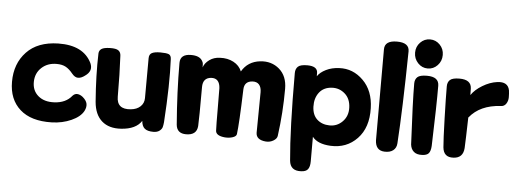

<svg xmlns="http://www.w3.org/2000/svg" viewBox="-58 -922 3608 1336"><g transform="rotate(5 1745.5 -254.0)"><path d="M543.9 -44.9Q521.5 -2.9 459.5 24.9Q397.5 52.7 323.2 54.7Q178.7 58.6 101.1 -10.7Q23.4 -80.1 23.4 -203.1Q23.4 -330.1 100.6 -411.6Q177.7 -493.2 321.3 -496.1Q498 -499 555.7 -378.9Q579.1 -326.2 526.4 -290Q501 -270.5 478.5 -270.5Q456.1 -270.5 435.5 -295.9Q412.1 -325.2 386.7 -339.4Q361.3 -353.5 322.3 -353.5Q258.8 -353.5 217.3 -314.9Q175.8 -276.4 174.8 -215.8Q173.8 -154.3 216.3 -118.2Q258.8 -82 329.1 -85.9Q409.2 -89.8 451.2 -142.6Q466.8 -159.2 485.4 -157.2Q503.9 -155.3 522.5 -140.6Q548.8 -118.2 553.2 -95.2Q557.6 -72.3 543.9 -44.9Z M1033.2 58.6Q992.2 58.6 972.7 42.5Q953.1 26.4 950.2 -10.7Q911.1 49.8 808.6 56.6Q723.6 62.5 673.3 18.6Q623 -25.4 615.2 -114.3Q600.6 -299.8 605.5 -451.2Q606.4 -472.7 623.5 -483.9Q640.6 -495.1 682.6 -496.1Q724.6 -497.1 741.2 -485.4Q757.8 -473.6 758.8 -449.2Q765.6 -322.3 765.6 -164.1Q765.6 -74.2 863.3 -84Q905.3 -87.9 930.2 -111.3Q955.1 -134.8 955.1 -169.9Q955.1 -210.9 955.6 -307.6Q956.1 -404.3 956.1 -448.2Q956.1 -476.6 975.6 -486.3Q995.1 -496.1 1034.2 -496.1Q1076.2 -496.1 1092.8 -489.3Q1109.4 -482.4 1110.4 -456.1Q1119.1 -280.3 1101.6 -14.6Q1099.6 6.8 1095.7 20.5Q1091.8 34.2 1076.2 46.4Q1060.5 58.6 1033.2 58.6Z M1464.8 -284.2Q1462.9 -318.4 1447.3 -335.4Q1431.6 -352.5 1401.4 -350.6Q1343.8 -345.7 1343.8 -281.2Q1343.8 -58.6 1340.8 -8.8Q1335.9 55.7 1261.7 55.7Q1197.3 55.7 1191.4 -4.9Q1172.9 -232.4 1172.9 -435.5Q1172.9 -497.1 1249 -497.1Q1306.6 -497.1 1326.2 -465.8Q1333 -455.1 1334.5 -448.2Q1335.9 -441.4 1335.9 -418Q1345.7 -448.2 1377 -471.2Q1408.2 -494.1 1451.2 -495.1Q1503.9 -498 1545.4 -476.1Q1586.9 -454.1 1603.5 -413.1Q1645.5 -485.4 1731.4 -495.1Q1810.5 -503.9 1865.7 -456.1Q1920.9 -408.2 1920.9 -319.3Q1920.9 -153.3 1898.4 11.7Q1895.5 31.2 1871.6 45.4Q1847.7 59.6 1819.3 57.6Q1750 51.8 1750 1Q1750 -37.1 1751.5 -140.6Q1752.9 -244.1 1752.9 -281.2Q1752.9 -315.4 1736.8 -334Q1720.7 -352.5 1689.5 -350.6Q1633.8 -346.7 1631.8 -290Q1624 -48.8 1614.3 23.4Q1612.3 39.1 1587.9 47.4Q1563.5 55.7 1533.2 53.7Q1468.8 47.9 1467.8 11.7Q1465.8 -30.3 1465.8 -139.6Q1465.8 -249 1464.8 -284.2Z M2142.6 -3.9V168Q2142.6 205.1 2128.9 223.1Q2115.2 241.2 2081.1 242.2Q2005.9 246.1 1999 175.8Q1978.5 -44.9 1978.5 -434.6Q1978.5 -463.9 1995.6 -480Q2012.7 -496.1 2060.5 -496.1Q2132.8 -496.1 2132.8 -448.2V-425.8Q2151.4 -454.1 2191.9 -474.1Q2232.4 -494.1 2284.2 -496.1Q2379.9 -501 2451.7 -429.7Q2523.4 -358.4 2526.4 -237.3Q2530.3 -101.6 2456.1 -23.9Q2381.8 53.7 2268.6 47.9Q2178.7 43 2142.6 -3.9ZM2250 -92.8Q2303.7 -91.8 2341.3 -130.4Q2378.9 -168.9 2377 -227.5Q2375 -290 2335.9 -324.2Q2296.9 -358.4 2245.1 -355.5Q2187.5 -352.5 2156.7 -312.5Q2126 -272.5 2127.9 -212.9Q2129.9 -155.3 2163.6 -124.5Q2197.3 -93.8 2250 -92.8Z M2732.4 -9.8Q2730.5 22.5 2708 40Q2685.5 57.6 2646.5 55.7Q2585 52.7 2582 -17.6Q2582 -17.6 2582 -653.3Q2582 -714.8 2668 -714.8Q2753.9 -714.8 2753.9 -654.3Q2748 -250 2732.4 -9.8Z M2828.1 -9.8Q2812.5 -310.5 2812.5 -434.6Q2812.5 -463.9 2830.1 -480Q2847.7 -496.1 2896.5 -496.1Q2980.5 -496.1 2980.5 -433.6Q2981.4 -300.8 2971.7 -12.7Q2969.7 23.4 2956.5 39.1Q2943.4 54.7 2910.2 55.7Q2873 57.6 2852.5 40Q2832 22.5 2828.1 -9.8ZM2993.2 -649.4Q2993.2 -606.4 2964.8 -576.7Q2936.5 -546.9 2896.5 -546.9Q2856.4 -546.9 2828.1 -577.1Q2799.8 -607.4 2799.8 -649.4Q2799.8 -691.4 2828.1 -720.7Q2856.4 -750 2896.5 -750Q2936.5 -750 2964.8 -720.7Q2993.2 -691.4 2993.2 -649.4Z M3209 -232.4H3208Q3204.1 -72.3 3201.2 -17.6Q3196.3 52.7 3128.9 55.7Q3060.5 59.6 3053.7 -9.8Q3048.8 -62.5 3044.4 -210.9Q3040 -359.4 3040 -434.6Q3040 -463.9 3057.6 -480Q3075.2 -496.1 3124 -496.1Q3206.1 -496.1 3208 -433.6Q3208 -408.2 3208.5 -399.4Q3209 -390.6 3209 -388.7Q3234.4 -426.8 3285.2 -457.5Q3335.9 -488.3 3387.7 -495.1Q3461.9 -504.9 3473.6 -444.3Q3476.6 -421.9 3476.6 -396.5Q3476.6 -371.1 3463.4 -351.1Q3450.2 -331.1 3425.8 -331.1Q3282.2 -323.2 3209 -232.4Z"/></g></svg>

Font: Gen Jyuu GothicX Heavy
Style: Bold
Weight: 900
Designer: [Source Han Sans]
Ryoko NISHIZUKA  (kana & ideographs); Paul D. Hunt (Latin, Greek & Cyrillic); Wenlong ZHANG  (bopomofo
Version: Version 1.002.20150607